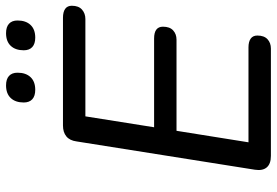

<svg xmlns="http://www.w3.org/2000/svg" viewBox="-164 -774 938 651"><g transform="rotate(-90 305.5 -449.0)"><path d="M102 0Q75 0 63 -14Q51 -28 55 -54L151 -659Q154 -682 168 -693.5Q182 -705 205 -705H570Q590 -705 600.5 -697.5Q611 -690 611 -675Q611 -652 598 -640.5Q585 -629 566 -629H236L199 -396H500Q520 -396 530 -388.5Q540 -381 540 -366Q540 -343 527.5 -331.5Q515 -320 496 -320H187L148 -76H470Q489 -76 499.5 -68.5Q510 -61 510 -46Q510 -23 497.5 -11.5Q485 0 466 0ZM503 -799Q482 -799 471 -809Q460 -819 460 -838Q460 -866 475 -882Q490 -898 518 -898Q539 -898 550 -888Q561 -878 561 -859Q561 -831 546 -815Q531 -799 503 -799ZM326 -799Q305 -799 294 -809Q283 -819 283 -838Q283 -866 298 -882Q313 -898 341 -898Q362 -898 373 -888Q384 -878 384 -859Q384 -831 369 -815Q354 -799 326 -799Z"/></g></svg>

Font: Nunito ExtraLight Medium
Style: Italic
Weight: 500
Italic angle: -9°
Version: Version 3.602